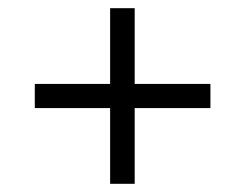

<svg xmlns="http://www.w3.org/2000/svg" viewBox="-20 -592 599 469"><path d="M309 -143H249V-328H65V-387H249V-572H309V-387H494V-328H309V-143Z"/></svg>

Font: NameLogos Serif
Style: Regular
Weight: 500
Version: Version 0.1